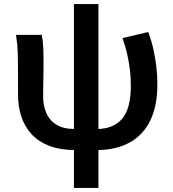

<svg xmlns="http://www.w3.org/2000/svg" viewBox="-20 -727 855 948"><path d="M354 14Q277 14 223 -7Q169 -28 135 -65.5Q101 -103 85 -152.5Q69 -202 69 -260V-393Q69 -427 67.5 -468.5Q66 -510 59 -555H186Q192 -526 193.5 -492.5Q195 -459 195 -421Q195 -395 194.5 -362.5Q194 -330 193.5 -300Q193 -270 193 -250Q193 -206 208.5 -169.5Q224 -133 258.5 -111.5Q293 -90 349 -90ZM456 14 457 -90Q539 -90 582.5 -140Q626 -190 626 -304Q626 -342 622 -377.5Q618 -413 609.5 -453Q601 -493 585 -539L712 -569Q728 -526 737.5 -483Q747 -440 752 -397.5Q757 -355 757 -309Q757 -205 722.5 -133Q688 -61 620.5 -23.5Q553 14 456 14ZM345 201V-707H466V201Z"/></svg>

Font: Noto Sans TC SemiBold
Style: Regular
Weight: 600
Designer: Ryoko NISHIZUKA  (kana, bopomofo & ideographs); Paul D. Hunt (Latin, Greek & Cyrillic); Sandoll Communications , Soo-you
Foundry: Adobe
Version: Version 2.004-H2;hotconv 1.0.118;makeotfexe 2.5.65603